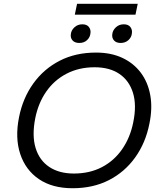

<svg xmlns="http://www.w3.org/2000/svg" viewBox="-20 -989 855 1019"><path d="M365 10Q258 10 187 -38Q116 -86 87.5 -171.5Q59 -257 81 -367Q101 -468 156.5 -545.5Q212 -623 296.5 -666.5Q381 -710 490 -710Q569 -710 629 -682Q689 -654 727 -603.5Q765 -553 777.5 -484Q790 -415 773 -333Q753 -231 697.5 -153.5Q642 -76 558 -33Q474 10 365 10ZM372 -68Q456 -68 521 -102Q586 -136 628.5 -197.5Q671 -259 687 -339Q706 -430 686 -495.5Q666 -561 614 -596.5Q562 -632 482 -632Q399 -632 333.5 -598Q268 -564 225.5 -503Q183 -442 167 -361Q149 -269 169 -203.5Q189 -138 241.5 -103Q294 -68 372 -68ZM401 -761Q377 -761 365 -774.5Q353 -788 356 -808Q358 -828 375 -844Q392 -860 417 -860Q441 -860 452 -845.5Q463 -831 460 -812Q458 -791 442 -776Q426 -761 401 -761ZM620 -761Q597 -761 585 -774.5Q573 -788 576 -808Q578 -828 595 -844Q612 -860 637 -860Q661 -860 672 -845.5Q683 -831 680 -812Q678 -791 661.5 -776Q645 -761 620 -761ZM377 -911 389 -969H711L699 -911Z"/></svg>

Font: REM Light
Style: Italic
Weight: 300
Italic angle: -11°
Designer: Octavio Pardo
Foundry: Ashler Design
Version: Version 1.005;gftools[0.9.28]